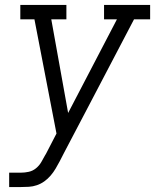

<svg xmlns="http://www.w3.org/2000/svg" viewBox="-20 -540 640 775"><path d="M17 215V157H64Q80 157 96 153.5Q112 150 125 139.5Q138 129 146.5 114.5Q155 100 163 85V84Q163 84 163.5 84Q164 84 164 84L208 -1L119 -462H62V-520H248V-462H187L255 -84L452 -462H400V-520H586V-462H521L334 -105L239 76L221 111Q213 126 204.5 140.5Q196 155 184.5 168.5Q173 182 159 192Q145 202 129 207.5Q113 213 96.5 214Q80 215 64 215Z"/></svg>

Font: Iosevka Etoile Light Oblique
Style: Regular
Weight: 300
Italic angle: -9°
Designer: Belleve Invis
Foundry: Belleve Invis
Version: Version 15.5.2; ttfautohint (v1.8.4)